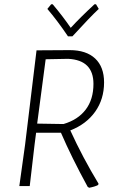

<svg xmlns="http://www.w3.org/2000/svg" viewBox="-20 -876 552 904"><path d="M432 -856 445 -834Q408 -800 321 -705H300Q250 -779 203 -834L221 -856H228Q276 -799 313 -745Q358 -794 425 -856ZM308 -640Q386 -640 428 -600.5Q470 -561 470 -488Q470 -409 428 -350Q386 -291 311 -262Q369 -135 444 -11L442 -5Q427 3 400 8L393 4Q317 -135 267 -251H150L143 -197L120 0H71L98 -194L152 -639ZM301 -599 195 -597 155 -294 279 -292Q347 -312 383.5 -360Q420 -408 420 -481Q420 -593 301 -599Z"/></svg>

Font: Alegreya Sans SC Light
Style: Italic
Weight: 300
Italic angle: -7°
Designer: Juan Pablo del Peral
Foundry: Huerta Tipografica
Version: Version 2.007